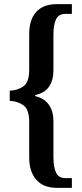

<svg xmlns="http://www.w3.org/2000/svg" viewBox="-20 -780 394 927"><path d="M255 127Q189 127 155 87.5Q121 48 121 -19V-191Q121 -251 94 -271Q67 -291 27 -293V-342Q67 -344 94 -364Q121 -384 121 -443V-616Q121 -685 155 -722.5Q189 -760 255 -760H327V-713H297Q263 -713 250.5 -687Q238 -661 238 -611V-441Q238 -393 217 -362Q196 -331 150 -321V-316Q195 -305 216.5 -273.5Q238 -242 238 -194V-22Q238 27 250.5 53.5Q263 80 297 80H327V127Z"/></svg>

Font: Noto Serif Khmer ExtraCondensed SemiBold
Style: Regular
Weight: 600
Width: 2
Designer: Danh Hong and the Monotype Design Team
Foundry: Monotype Imaging Inc.
Version: Version 2.004; ttfautohint (v1.8.4.7-5d5b)